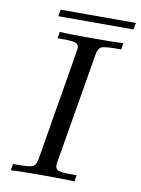

<svg xmlns="http://www.w3.org/2000/svg" viewBox="-88 -847 665 906"><g transform="rotate(10 244.5 -393.5)"><path d="M27.8 0 33.2 -30.8H57.1Q114.3 -30.8 129.2 -38.8Q144 -46.9 147.9 -74.2L235.8 -600.1L238.8 -624Q238.8 -640.1 223.9 -646Q209 -651.9 160.2 -651.9H137.2Q138.2 -656.7 140.1 -668Q142.1 -679.2 142.1 -683.1Q177.2 -680.2 294.2 -680.2Q411.1 -680.2 446.8 -683.1L441.9 -651.9H418Q358.9 -651.9 345 -643.3Q331.1 -634.8 327.1 -607.9L238.8 -84L235.8 -60.1Q235.8 -43 250 -36.9Q264.2 -30.8 314.9 -30.8H337.9Q336.9 -25.9 335 -14.9Q333 -3.9 333 0Q297.9 -2.9 180.9 -2.9Q64 -2.9 27.8 0ZM122.6 -754.9 127.9 -787.1H488.8L482.9 -754.9Z"/></g></svg>

Font: CMU Serif Extra
Style: RomanSlanted
Weight: 500
Italic angle: -9.46001°
Version: Version 0.7.0